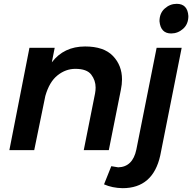

<svg xmlns="http://www.w3.org/2000/svg" viewBox="-20 -785 1005 1004"><path d="M875 -610Q820 -610 814 -674Q814 -716 841.5 -740.5Q869 -765 904 -765Q961 -765 965 -701Q965 -659 937.5 -634.5Q910 -610 875 -610ZM549 0H418L477 -296Q480 -312 480 -327Q480 -365 457 -395Q434 -425 374 -425Q323.5 -425 280.8 -391Q238 -357 217 -283L159 0H29L134 -535H266L251 -459Q314 -542 425 -542Q523 -542 570.5 -492.5Q618 -443 618 -370Q618 -344 612 -315ZM621 199Q567 198 524 179L562 84L598 90Q674 88 693 -3L799 -535H930L818 28Q780 199 621 199Z"/></svg>

Font: Argentum Sans Medium
Style: Italic
Weight: 500
Italic angle: -11°
Designer: Julieta Ulanovsky (font), Cristiano Sobral (main changes and remaster)
Foundry: Julieta Ulanovsky (font), Cristiano Sobral (main changes and remaster)
Version: Version 2.007;June 15, 2022;FontCreator 14.0.0.2814 64-bit; 